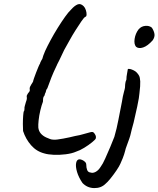

<svg xmlns="http://www.w3.org/2000/svg" viewBox="-20 -712 790 957"><path d="M202 53Q162 43 135 12Q108 -19 95 -59Q94 -72 94 -94Q94 -116 95.5 -135.5Q97 -155 99 -158Q102 -160 102 -170Q101 -174 103.5 -183.5Q106 -193 109 -203Q114 -215 114 -222.5Q114 -230 113 -234Q113 -234 116 -240.5Q119 -247 123 -251Q129 -257 128.5 -263Q128 -269 128 -269Q127 -273 130 -280Q133 -287 136 -291Q138 -293 141.5 -299.5Q145 -306 145 -306Q145 -309 149.5 -322Q154 -335 160 -350.5Q166 -366 171.5 -379Q177 -392 180 -396V-398Q184 -408 191 -419Q192 -424 196 -435.5Q200 -447 205 -458Q216 -482 232.5 -512.5Q249 -543 268 -573.5Q287 -604 304.5 -628.5Q322 -653 335 -665Q352 -684 367 -690Q382 -696 397 -681Q404 -674 408 -661.5Q412 -649 411.5 -639Q411 -629 405 -628Q398 -624 385.5 -605.5Q373 -587 357 -562Q341 -537 326.5 -510.5Q312 -484 300 -463Q287 -434 276 -412.5Q265 -391 265 -391Q264 -388 263 -386Q262 -384 261 -382Q246 -351 236 -325.5Q226 -300 216 -272Q210 -265 209 -258Q208 -251 208 -251Q206 -252 205 -246.5Q204 -241 201 -234Q196 -230 195 -221.5Q194 -213 194 -205Q187 -187 181 -161.5Q175 -136 172.5 -112.5Q170 -89 171 -76Q173 -59 183 -47Q193 -35 210 -27Q221 -22 229.5 -19Q238 -16 245 -16Q253 -15 265.5 -16.5Q278 -18 300 -22H299Q312 -24 326.5 -27.5Q341 -31 354 -34Q366 -36 377 -38.5Q388 -41 394 -43Q416 -49 428.5 -52.5Q441 -56 446 -52Q451 -48 455.5 -39Q460 -30 457 -21Q455 -16 438.5 -2.5Q422 11 400 24.5Q378 38 359 44Q339 53 307.5 57Q276 61 247 59.5Q218 58 202 53ZM506 204Q484 226 449.5 225.5Q415 225 391 200Q372 172 364 145Q356 118 359.5 100Q363 82 377 82Q382 82 390 85.5Q398 89 404 95Q410 101 410 109Q410 124 414.5 135.5Q419 147 432 148Q443 152 457 144.5Q471 137 482 119Q492 106 504.5 78Q517 50 530 19.5Q543 -11 550 -30Q562 -71 570 -114Q578 -157 588 -206Q592 -233 597.5 -252.5Q603 -272 603 -276Q603 -280 604 -292.5Q605 -305 610 -315Q610 -330 613.5 -346.5Q617 -363 617 -367Q620 -370 628.5 -368Q637 -366 646 -361.5Q655 -357 660 -352Q668 -344 673 -335Q678 -326 679 -306.5Q680 -287 675 -247Q675 -241 672 -222.5Q669 -204 664 -181Q659 -158 654 -136.5Q649 -115 646 -101Q642 -86 637 -68Q632 -50 631 -43Q630 -37 624 -19.5Q618 -2 611.5 15Q605 32 604 39Q603 43 598.5 58Q594 73 580 104Q575 116 560.5 137.5Q546 159 530.5 178Q515 197 506 204ZM658 -479Q647 -492 651 -518.5Q655 -545 671 -566Q684 -581 704 -583Q724 -585 737 -574Q748 -557 750 -542Q752 -527 741 -511Q716 -483 693.5 -475.5Q671 -468 658 -479Z"/></svg>

Font: Caveat SemiBold
Style: Regular
Weight: 600
Designer: Pablo Impallari
Foundry: Pablo Impallari
Version: Version 2.000